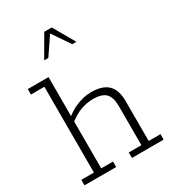

<svg xmlns="http://www.w3.org/2000/svg" viewBox="-193 -901 897 1002"><g transform="rotate(-30 255.5 -399.5)"><path d="M16 0V-33H92V-550H11V-583H136V-340L122 -336Q160 -370 204 -387Q248 -404 288 -404Q357 -404 389.5 -372Q422 -340 422 -273V-33H493V0H302V-33H378V-271Q378 -322 355 -345Q332 -368 280 -368Q244 -368 206 -355Q168 -342 121 -304L136 -329V-33H207V0ZM160 -670 235 -799H280L354 -670H329L257 -776L185 -670Z"/></g></svg>

Font: Rokkitt ExtraLight
Style: Regular
Weight: 250
Version: Version 3.103